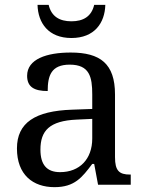

<svg xmlns="http://www.w3.org/2000/svg" viewBox="-20 -763 603 793"><path d="M275 -606C370 -606 413 -668 415 -743H369C358 -695 324 -675 275 -675C226 -675 192 -695 181 -743H135C137 -668 180 -606 275 -606ZM205 10C288 10 319 -30 361 -86H369L385 0H520V-42H517C472 -42 455 -58 455 -114V-373C455 -500 394 -546 272 -546C173 -546 92 -519 92 -450C92 -404 121 -387 177 -387C177 -450 191 -496 268 -496C350 -496 361 -445 361 -373V-313L278 -310C125 -305 50 -256 50 -150C50 -41 116 10 205 10ZM228 -52C173 -52 147 -83 147 -145C147 -223 184 -264 297 -269L361 -272V-191C361 -106 309 -52 228 -52Z"/></svg>

Font: Noto Serif Devanagari
Style: Regular
Weight: 400
Designer: Universal Thirst, Indian Type Foundry and the Monotype Design Team
Foundry: Monotype Imaging Inc.
Version: Version 2.004